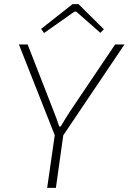

<svg xmlns="http://www.w3.org/2000/svg" viewBox="-20 -904 619 924"><path d="M579 -690 280 -246 246 -247 71 -690H113L239 -367Q246 -350 252.5 -331.5Q259 -313 265 -295H272Q282 -313 294.5 -332.5Q307 -352 317 -368L534 -690ZM289 -285 249 0H207L248 -285ZM358 -884 480 -763 463 -746 347 -848H338L192 -745L178 -765L329 -884Z"/></svg>

Font: Exo 2 ExtraLight
Style: Italic
Weight: 250
Italic angle: -8°
Designer: Natanael Gama
Foundry: Natanael Gama
Version: Version 2.010